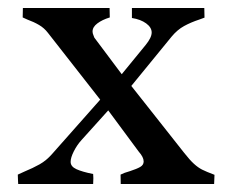

<svg xmlns="http://www.w3.org/2000/svg" viewBox="-20 -459 584 479"><path d="M99.6 -377Q90.3 -389.2 77.4 -396.7Q64.5 -404.3 48.3 -410.2L36.6 -415.5L37.1 -439H253.4L253.9 -415.5Q234.9 -409.7 222.9 -400.6Q210.9 -391.6 210.9 -380.4Q210.9 -376 212.9 -371.6Q214.8 -367.2 215.3 -365.2L283.7 -273.9L343.3 -346.7Q358.4 -365.2 358.4 -377.9Q358.4 -390.6 344.7 -400.6Q331.1 -410.6 309.1 -414.1V-439H489.7L490.2 -415L477.1 -410.2Q456.1 -403.3 439.2 -394Q422.4 -384.8 408.2 -367.7L307.6 -244.6L439.5 -77.6Q453.6 -59.6 463.9 -50.3Q474.1 -41 484.1 -35.9Q494.1 -30.8 515.1 -22.9Q515.1 -16.6 514.6 -9.5Q514.2 -2.4 514.2 0H281.2L280.8 -23.4Q289.1 -27.8 304.7 -32.2Q321.3 -37.6 329.8 -42.5Q338.4 -47.4 338.4 -56.2Q338.4 -66.9 326.2 -80.6L250 -183.6L183.6 -109.9Q172.4 -97.7 164.3 -81.8Q156.2 -65.9 156.2 -55.2Q156.2 -43.5 170.7 -36.9Q185.1 -30.3 212.4 -24.9Q212.9 -22 212.9 -14.6L212.4 0H25.4Q25.4 -2.4 24.9 -9.3Q24.4 -16.1 24.4 -23.4Q28.3 -25.4 41.5 -31.2Q62 -39.6 78.9 -49.1Q95.7 -58.6 109.4 -74.2L230 -210.4Z"/></svg>

Font: Radley
Style: Regular
Weight: 400
Designer: Vernon Adams
Foundry: Vernon Adams
Version: Version 1.003; ttfautohint (v1.6)